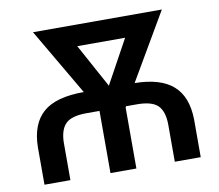

<svg xmlns="http://www.w3.org/2000/svg" viewBox="-78 -804 1023 897"><g transform="rotate(-10 433.0 -355.5)"><path d="M744.6 -710.9H133.3L318.4 -394.5C230 -394.5 165.5 -377 125 -341.3C84.5 -305.7 63.5 -251 62.5 -177.7V0H185.5V-179.7C186.5 -220.7 196.8 -250 215.8 -268.1C234.9 -286.1 267.6 -294.9 314 -294.9H375.5V0H498.5V-289.6L501.5 -294.9H552.2C598.6 -294.9 631.8 -286.1 650.9 -268.1C669.9 -250 680.2 -219.7 680.7 -177.7V0H803.7V-181.2C800.3 -321.8 725.1 -392.1 559.6 -394.5ZM325.7 -610.8H552.7L439 -403.3Z"/></g></svg>

Font: Roboto Medium
Style: Regular
Weight: 500
Designer: Google
Version: Version 2.137; 2017